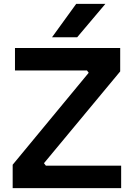

<svg xmlns="http://www.w3.org/2000/svg" viewBox="-20 -980 690 1000"><path d="M46 -122 442 -601 433 -613H58V-730H606V-608L209 -130L219 -117H611V0H46ZM377 -960H529L382 -786H251Z"/></svg>

Font: Sora-SIA SemiBold
Style: Regular
Weight: 600
Designer: Jonathan Barnbrook, Julián Moncada
Foundry: Barnbrook Fonts
Version: Version 2.000